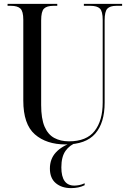

<svg xmlns="http://www.w3.org/2000/svg" viewBox="-20 -734 649 989"><path d="M318 10Q219 10 159.5 -42Q100 -94 100 -216V-632Q100 -676 85 -690Q70 -704 37 -704H19V-714H275V-704H255Q221 -704 206.5 -689.5Q192 -675 192 -629V-193Q192 -123 209.5 -82Q227 -41 259.5 -23.5Q292 -6 335 -6Q426 -6 467.5 -59.5Q509 -113 509 -206V-631Q509 -676 494.5 -690Q480 -704 446 -704H412V-714H609V-704H579Q547 -704 533 -689.5Q519 -675 519 -629V-205Q519 -101 470.5 -45.5Q422 10 318 10ZM346 235Q298 235 267.5 209.5Q237 184 237 134Q237 85 267.5 51.5Q298 18 354 0H376Q340 12 318 42.5Q296 73 296 128Q296 222 363 222Q374 222 387.5 219.5Q401 217 416 210V220Q386 235 346 235Z"/></svg>

Font: Noto Serif Display Condensed
Style: Regular
Weight: 400
Width: 3
Designer: Monotype Design Team
Foundry: Monotype Imaging Inc.
Version: Version 2.009